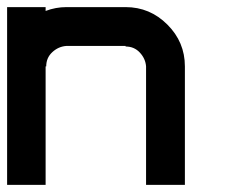

<svg xmlns="http://www.w3.org/2000/svg" viewBox="-20 -520 707 540"><path d="M108.3 0H0V-500H108.3V-489.2Q136.7 -500 166.7 -500H333.3Q401.7 -500 450.8 -450.8Q500 -401.7 500 -333.3V0H390.8V-333.3Q389.2 -355 373.3 -372.1Q357.5 -389.2 333.3 -389.2V-390.8H166.7Q144.2 -389.2 127.1 -373.3Q110 -357.5 110 -333.3H108.3Z"/></svg>

Font: 0xA000-Squareish-Mono
Style: Squareish-Mono-Bold
Weight: 700
Version: Version 0.1